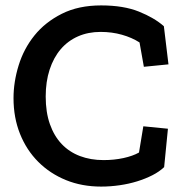

<svg xmlns="http://www.w3.org/2000/svg" viewBox="-20 -680 685 710"><path d="M587 -62Q569 -45 543.5 -32Q518 -19 487.5 -9.5Q457 0 422.5 5Q388 10 354 10Q283 10 224 -14Q165 -38 121.5 -81.5Q78 -125 54 -185Q30 -245 30 -317Q30 -377 49 -438.5Q68 -500 107.5 -549Q147 -598 208.5 -629Q270 -660 354 -660Q437 -660 494 -637Q551 -614 586 -583L603 -442L512 -433L496 -523Q468 -541 431 -551.5Q394 -562 352 -562Q306 -562 268.5 -545.5Q231 -529 204.5 -498Q178 -467 163.5 -422.5Q149 -378 149 -323Q149 -265 164.5 -221Q180 -177 208 -147.5Q236 -118 275.5 -103Q315 -88 363 -88Q402 -88 436.5 -95.5Q471 -103 494 -116L510 -213L601 -204L587 -62Z"/></svg>

Font: Zilla Slab SemiBold
Style: Regular
Weight: 600
Designer: Typotheque.com
Foundry: Typotheque type foundry
Version: Version 1.1; 2017